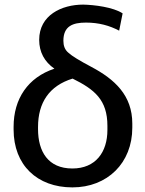

<svg xmlns="http://www.w3.org/2000/svg" viewBox="-20 -797 631 833"><path d="M294 16C446 16 554 -90 554 -243V-261C554 -383 478 -453 376 -507C325 -534 292 -554 277 -568C261 -581 255 -599 255 -620C255 -684 296 -699 353 -699C409 -699 455 -686 497 -664L512 -739C471 -766 389 -776 341 -777C247 -777 150 -731 150 -624C150 -571 173 -529 216 -499C101 -461 39 -368 39 -247V-235C39 -81 141 16 294 16ZM446 -251V-233C446 -137 395 -66 294 -66C189 -66 145 -139 145 -237V-246C145 -352 194 -425 295 -456C390 -409 446 -364 446 -251Z"/></svg>

Font: Cheyenne Sans Medium
Style: Regular
Weight: 500
Designer: The Public Sans project authors (U.S. Web Design System), Libre Franklin designed by Pablo Impallari and Rodrigo Fuenzal
Foundry: The Cheyenne Sans Project Authors
Version: Version 2.007